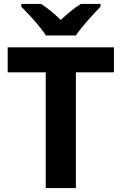

<svg xmlns="http://www.w3.org/2000/svg" viewBox="-20 -954 617 974"><path d="M213 -774H365C394 -819 455 -884 490 -920V-934H390C355 -912 324 -886 288 -853C254 -886 224 -911 189 -934H88V-920C125 -883 185 -819 213 -774ZM365 0V-587H558V-714H19V-587H212V0Z"/></svg>

Font: Noto Sans Myanmar UI
Style: Bold
Weight: 700
Designer: Monotype Design Team
Foundry: Monotype Imaging Inc.
Version: Version 2.103